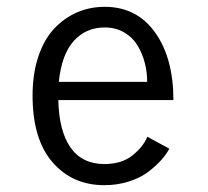

<svg xmlns="http://www.w3.org/2000/svg" viewBox="-20 -532 610 563"><path d="M476.5 -96Q468 -80 453.5 -63.5Q439 -47 416.2 -29.2Q393.5 -11.5 359.2 -0.2Q325 11 286 11Q192 11 133.8 -56.5Q75.5 -124 75.5 -251.5Q75.5 -316 92.5 -366.5Q109.5 -417 139 -448.2Q168.5 -479.5 206.2 -495.8Q244 -512 287 -512Q381 -512 434.8 -436.8Q488.5 -361.5 488.5 -238.5H151Q153 -147.5 187 -99.2Q221 -51 286 -51Q336.5 -51 368 -76Q399.5 -101 412 -131ZM287 -451.5Q232 -451.5 196.2 -411.8Q160.5 -372 152.5 -292H411.5Q411.5 -321 404.5 -348Q397.5 -375 383.2 -398.8Q369 -422.5 344 -437Q319 -451.5 287 -451.5Z"/></svg>

Font: League Mono Narrow Light
Style: Regular
Weight: 300
Width: 3
Designer: Tyler Finck
Foundry: The League of Moveable Type / Tyler Finck
Version: Version 2.210